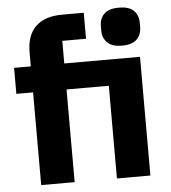

<svg xmlns="http://www.w3.org/2000/svg" viewBox="-53 -797 753 846"><g transform="rotate(-5 323.5 -374.5)"><path d="M95 0V-410H21V-525H95V-587Q95 -663 135.5 -701.5Q176 -740 252 -740H348V-625H243V-525H578V0H430V-410H243V0ZM504 -581Q459 -581 438.5 -602Q418 -623 418 -654V-676Q418 -708 438.5 -728.5Q459 -749 504 -749Q549 -749 569.5 -728.5Q590 -708 590 -676V-654Q590 -623 569.5 -602Q549 -581 504 -581Z"/></g></svg>

Font: IBM Plex Sans Var
Style: Regular
Weight: 400
Designer: Mike Abbink, Paul van der Laan, Pieter van Rosmalen
Foundry: Bold Monday
Version: Version 3.000